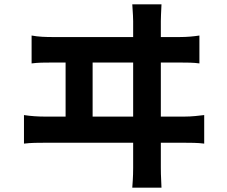

<svg xmlns="http://www.w3.org/2000/svg" viewBox="-20 -809 1040 881"><path d="M718 -154H826C849 -154 889 -154 917 -150V-281C891 -278 861 -274 826 -274H718V-522H811C834 -522 869 -522 895 -518V-646C869 -642 839 -639 804 -639H718V-712C718 -725 719 -748 721 -789H587C590 -744 591 -726 591 -712V-639H222C191 -639 156 -640 125 -646V-518C155 -522 185 -522 213 -522H281V-274H186C156 -274 122 -276 90 -281V-150C123 -154 156 -154 186 -154H591V-38C591 -27 591 0 587 52H721C718 -2 718 -31 718 -41V-154ZM405 -274V-522H591V-274H405Z"/></svg>

Font: Glow Sans SC Normal
Style: Bold
Weight: 700
Designer: Ryoko NISHIZUKA (kana, bopomofo & ideographs); Paul D. Hunt (Latin, Greek & Cyrillic); Sandoll Communications, Soo-young
Version: Version 0.93